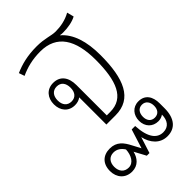

<svg xmlns="http://www.w3.org/2000/svg" viewBox="-250 -659 1024 1024"><g transform="rotate(-45 261.5 -147.5)"><path d="M193 0H262C389 0 433 -107 433 -284C433 -388 408 -466 355 -511L356 -512C363 -510 371 -510 378 -510C414 -510 452 -517 477 -531L467 -570C430 -549 389 -542 353 -542C318 -542 287 -558 225 -558C154 -558 103 -544 57 -524L68 -492C111 -512 159 -525 219 -525C343 -525 397 -436 397 -284C397 -127 361 -33 255 -33H229V-262C229 -321 201 -358 149 -358C100 -358 71 -322 71 -274C71 -226 100 -191 148 -191C166 -191 181 -196 193 -205ZM149 -218C118 -218 100 -240 100 -274C100 -309 118 -331 149 -331C180 -331 197 -309 197 -274C197 -240 180 -218 149 -218ZM113 275C159 275 184 243 193 205L228 270H248L277 179C289 233 324 275 380 275C437 275 474 236 474 158V121C474 70 451 33 401 33C357 33 330 67 330 109C330 154 360 184 402 184C416 184 429 180 440 172C440 214 420 244 379 244C335 244 301 209 296 114H270L236 222L211 175C191 136 167 103 115 103C64 103 31 134 31 189C31 239 63 275 113 275ZM402 157C374 157 360 136 360 109C360 81 374 59 402 59C430 59 444 82 444 109C444 137 430 157 402 157ZM115 247C83 247 63 225 63 189C63 156 81 132 114 132C140 132 159 146 173 168C171 210 151 247 115 247Z"/></g></svg>

Font: Noto Sans Thai Looped SemiCondensed ExtraLight
Style: Regular
Weight: 200
Width: 4
Designer: Sasikarn Vongin, Ben Mitchell
Foundry: The Fontpad Ltd
Version: Version 1.001